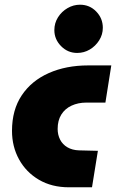

<svg xmlns="http://www.w3.org/2000/svg" viewBox="-20 -796 493 816"><path d="M273 0Q200 0 145.5 -32Q91 -64 61 -118.5Q31 -173 31 -240Q31 -329 72.5 -391Q114 -453 187.5 -485.5Q261 -518 355 -518H453L428 -360H347Q312 -360 284 -347Q256 -334 240.5 -309Q225 -284 225 -248Q225 -223 235.5 -202.5Q246 -182 266.5 -170Q287 -158 315 -157L396 -155L371 0ZM308 -571Q268 -571 239.5 -600Q211 -629 211 -668Q211 -698 226.5 -722.5Q242 -747 267 -761.5Q292 -776 320 -776Q361 -776 389 -747Q417 -718 417 -678Q417 -649 401.5 -624.5Q386 -600 361.5 -585.5Q337 -571 308 -571Z"/></svg>

Font: MuseoModerno Black
Style: Italic
Weight: 900
Italic angle: -9°
Designer: Pablo Cosgaya, Héctor Gatti, Marcela Romero, and the Authors of The MuseoModerno Project.
Foundry: Omnibus-Type Team
Version: Version 1.003